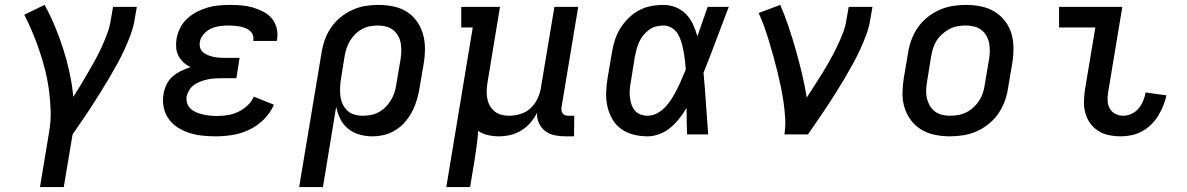

<svg xmlns="http://www.w3.org/2000/svg" viewBox="-20 -548 4840 783"><path d="M143 215 181 -14Q188 -57 186.5 -99Q185 -141 179.5 -182Q174 -223 164 -262.5Q154 -302 141 -340.5Q128 -379 112.5 -416Q97 -453 79 -488L162 -528Q185 -486 204 -440.5Q223 -395 238 -348Q253 -301 263.5 -252.5Q274 -204 279 -153Q295 -178 310.5 -203.5Q326 -229 340.5 -254.5Q355 -280 369.5 -306Q384 -332 396 -359Q408 -386 418 -413Q428 -440 432 -468L441 -520H538L529 -468Q524 -437 512.5 -406Q501 -375 487 -344.5Q473 -314 456.5 -284.5Q440 -255 423 -226Q406 -197 388 -168.5Q370 -140 352 -112Q334 -84 314.5 -56Q295 -28 276 0L240 215Z M859 8Q831 8 804 5Q777 2 752 -6Q727 -14 705 -28Q683 -42 668 -63Q653 -84 647.5 -110.5Q642 -137 647 -165Q650 -184 659 -203Q668 -222 684 -236Q700 -250 719 -259Q738 -268 757 -274Q741 -282 728.5 -293.5Q716 -305 708 -320Q700 -335 698.5 -353.5Q697 -372 700 -390Q704 -413 715 -434.5Q726 -456 744 -472.5Q762 -489 783.5 -500Q805 -511 827.5 -517.5Q850 -524 873 -526Q896 -528 919 -528Q942 -528 965.5 -526Q989 -524 1011 -517.5Q1033 -511 1053.5 -500.5Q1074 -490 1088 -473.5Q1102 -457 1108 -434.5Q1114 -412 1110 -388L1109 -381H1013V-384Q1015 -395 1011 -405.5Q1007 -416 998.5 -423Q990 -430 979.5 -434Q969 -438 958 -440Q947 -442 935 -443Q923 -444 912 -444Q894 -444 876 -441.5Q858 -439 841 -431.5Q824 -424 811 -409Q798 -394 795 -377Q793 -365 796 -354Q799 -343 807.5 -335.5Q816 -328 827 -323.5Q838 -319 849 -316.5Q860 -314 871.5 -313Q883 -312 895 -312H957L944 -229H882Q868 -229 854 -228Q840 -227 826 -224Q812 -221 798.5 -216Q785 -211 772.5 -202.5Q760 -194 752 -181Q744 -168 741 -154Q739 -140 743.5 -126.5Q748 -113 758 -104Q768 -95 781.5 -89.5Q795 -84 809 -81Q823 -78 837 -76.5Q851 -75 866 -75Q887 -75 908.5 -78.5Q930 -82 950.5 -91.5Q971 -101 988.5 -117Q1006 -133 1015 -154L1097 -121Q1083 -88 1056.5 -61.5Q1030 -35 996.5 -19Q963 -3 928 2.5Q893 8 859 8Z M1297 215H1200L1291 -331Q1295 -358 1304 -384Q1313 -410 1329 -434Q1345 -458 1367.5 -476.5Q1390 -495 1416 -507Q1442 -519 1468.5 -523.5Q1495 -528 1522 -528Q1553 -528 1583 -522Q1613 -516 1637.5 -501Q1662 -486 1679 -462.5Q1696 -439 1704.5 -410.5Q1713 -382 1713 -351Q1713 -320 1708 -289L1691 -189Q1687 -165 1680 -141Q1673 -117 1661.5 -94.5Q1650 -72 1633 -52Q1616 -32 1594 -18Q1572 -4 1547.5 2Q1523 8 1499 8Q1471 8 1445 0.5Q1419 -7 1399 -23.5Q1379 -40 1367.5 -63.5Q1356 -87 1351 -113ZM1459 -76Q1475 -76 1492 -79Q1509 -82 1524.5 -90.5Q1540 -99 1552.5 -111.5Q1565 -124 1574 -139Q1583 -154 1588.5 -170Q1594 -186 1596 -203L1613 -303Q1616 -320 1616.5 -337Q1617 -354 1614.5 -370.5Q1612 -387 1604 -401Q1596 -415 1584 -425Q1572 -435 1555.5 -439.5Q1539 -444 1522 -444Q1506 -444 1489 -441Q1472 -438 1456.5 -429.5Q1441 -421 1428.5 -408.5Q1416 -396 1407 -381Q1398 -366 1393 -350Q1388 -334 1385 -317L1371 -229Q1368 -211 1367 -193Q1366 -175 1368 -157.5Q1370 -140 1377 -124.5Q1384 -109 1396 -97.5Q1408 -86 1424.5 -81Q1441 -76 1459 -76Z M1800 215 1908 -436H1861V-520H2019L1969 -217Q1966 -200 1965 -183.5Q1964 -167 1966.5 -150.5Q1969 -134 1976 -120Q1983 -106 1995 -95.5Q2007 -85 2022.5 -80.5Q2038 -76 2055 -76Q2078 -76 2102 -83Q2126 -90 2144 -107Q2162 -124 2172.5 -146.5Q2183 -169 2186 -191L2241 -520H2338L2270 -111Q2269 -104 2270 -97Q2271 -90 2275 -85Q2279 -80 2285.5 -78Q2292 -76 2299 -76H2322L2321 8H2285Q2263 8 2241.5 3.5Q2220 -1 2203.5 -13.5Q2187 -26 2178 -45.5Q2169 -65 2170 -88Q2159 -66 2143 -47.5Q2127 -29 2106 -16Q2085 -3 2061.5 2.5Q2038 8 2015 8Q1992 8 1970 3Q1948 -2 1930 -14Q1928 16 1924 46.5Q1920 77 1915 107L1897 215Z M2621 8Q2592 8 2564 1Q2536 -6 2513.5 -22Q2491 -38 2477 -62.5Q2463 -87 2457 -114.5Q2451 -142 2452 -171.5Q2453 -201 2458 -231L2475 -331Q2479 -356 2486.5 -381Q2494 -406 2508 -429.5Q2522 -453 2541.5 -472.5Q2561 -492 2584.5 -505Q2608 -518 2634 -523Q2660 -528 2685 -528Q2712 -528 2736.5 -518Q2761 -508 2778.5 -489.5Q2796 -471 2806.5 -448Q2817 -425 2824 -400Q2835 -430 2845 -460Q2855 -490 2866 -520H2952Q2926 -453 2901 -385.5Q2876 -318 2849 -251Q2855 -189 2859 -126Q2863 -63 2868 0H2782Q2781 -27 2780.5 -54Q2780 -81 2780 -108Q2767 -86 2751 -65.5Q2735 -45 2715 -28Q2695 -11 2670 -1.5Q2645 8 2621 8ZM2621 -76Q2642 -76 2661.5 -87Q2681 -98 2695.5 -114Q2710 -130 2721.5 -149Q2733 -168 2742.5 -187Q2752 -206 2760 -225.5Q2768 -245 2777 -265Q2775 -284 2773 -302.5Q2771 -321 2767.5 -339.5Q2764 -358 2759 -375.5Q2754 -393 2745 -408.5Q2736 -424 2720 -434Q2704 -444 2685 -444Q2670 -444 2655 -440Q2640 -436 2627 -426.5Q2614 -417 2603.5 -404Q2593 -391 2586.5 -376.5Q2580 -362 2576 -347Q2572 -332 2569 -317L2553 -217Q2550 -201 2548.5 -185.5Q2547 -170 2548.5 -154.5Q2550 -139 2554.5 -124.5Q2559 -110 2568 -98.5Q2577 -87 2591.5 -81.5Q2606 -76 2621 -76Z M3179 0Q3184 -33 3182 -66Q3180 -99 3175.5 -130.5Q3171 -162 3164.5 -193.5Q3158 -225 3150.5 -255.5Q3143 -286 3134.5 -316.5Q3126 -347 3117 -377Q3108 -407 3097.5 -436.5Q3087 -466 3074 -495L3162 -528Q3181 -484 3196.5 -437.5Q3212 -391 3225.5 -343.5Q3239 -296 3250.5 -248Q3262 -200 3270 -150Q3286 -175 3302.5 -200.5Q3319 -226 3335 -252Q3351 -278 3365.5 -304Q3380 -330 3393 -357Q3406 -384 3417 -412Q3428 -440 3432 -468L3441 -520H3538L3529 -468Q3524 -436 3512.5 -405.5Q3501 -375 3487 -344.5Q3473 -314 3456.5 -284.5Q3440 -255 3423 -226Q3406 -197 3388 -168.5Q3370 -140 3351.5 -112Q3333 -84 3313.5 -56Q3294 -28 3275 0Z M3855 8Q3823 8 3793 2Q3763 -4 3738 -19Q3713 -34 3695.5 -57Q3678 -80 3669 -108.5Q3660 -137 3660.5 -168.5Q3661 -200 3666 -231L3683 -331Q3687 -358 3696.5 -384.5Q3706 -411 3722.5 -435Q3739 -459 3762 -477.5Q3785 -496 3811 -507.5Q3837 -519 3864.5 -523.5Q3892 -528 3918 -528Q3950 -528 3980 -522Q4010 -516 4035 -501Q4060 -486 4078 -463Q4096 -440 4104.5 -411.5Q4113 -383 4113 -351.5Q4113 -320 4108 -289L4091 -189Q4087 -162 4077.5 -135.5Q4068 -109 4051.5 -85Q4035 -61 4012 -42.5Q3989 -24 3963 -12.5Q3937 -1 3909 3.5Q3881 8 3855 8ZM3855 -76Q3871 -76 3888 -79Q3905 -82 3921 -90Q3937 -98 3950.5 -110.5Q3964 -123 3973.5 -138Q3983 -153 3988.5 -169.5Q3994 -186 3996 -203L4013 -303Q4016 -320 4016.5 -337.5Q4017 -355 4014 -371Q4011 -387 4003 -401.5Q3995 -416 3982 -426Q3969 -436 3952.5 -440Q3936 -444 3918 -444Q3902 -444 3885 -441Q3868 -438 3852.5 -430Q3837 -422 3823 -409.5Q3809 -397 3799.5 -382Q3790 -367 3785 -350.5Q3780 -334 3777 -317L3761 -217Q3758 -200 3757 -182.5Q3756 -165 3759.5 -149Q3763 -133 3771 -118.5Q3779 -104 3792 -94Q3805 -84 3821 -80Q3837 -76 3855 -76Z M4551 8Q4526 8 4502 3Q4478 -2 4458.5 -14.5Q4439 -27 4425.5 -46Q4412 -65 4406 -87.5Q4400 -110 4400.5 -135Q4401 -160 4405 -185L4447 -436H4299V-520H4557L4499 -171Q4496 -154 4497 -136.5Q4498 -119 4506 -105Q4514 -91 4529 -83.5Q4544 -76 4561 -76Q4578 -76 4595 -84Q4612 -92 4623.5 -106Q4635 -120 4642 -137Q4649 -154 4652 -171L4737 -159Q4732 -137 4723.5 -116Q4715 -95 4703 -75.5Q4691 -56 4674 -39.5Q4657 -23 4636.5 -12Q4616 -1 4594 3.5Q4572 8 4551 8Z"/></svg>

Font: Iosevka HT Medium Extended
Style: Italic
Weight: 500
Width: 7
Italic angle: -9°
Monospace: yes
Designer: Belleve Invis
Foundry: Belleve Invis
Version: Version 32.3.0; ttfautohint (v1.8.4)